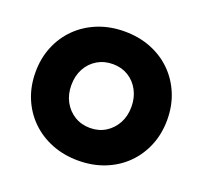

<svg xmlns="http://www.w3.org/2000/svg" viewBox="-125 -863 1076 1018"><g transform="rotate(20 412.5 -354.0)"><path d="M413 10Q332 10 264 -17Q196 -44 146 -93Q96 -142 68.5 -208.5Q41 -275 41 -354Q41 -433 68.5 -499.5Q96 -566 146 -615Q196 -664 264 -691Q332 -718 413 -718Q494 -718 562 -691Q630 -664 679.5 -615Q729 -566 756.5 -499.5Q784 -433 784 -354Q784 -275 756.5 -208.5Q729 -142 679.5 -93Q630 -44 562 -17Q494 10 413 10ZM413 -174Q462 -174 500 -197.5Q538 -221 560 -261.5Q582 -302 582 -354Q582 -406 560 -447Q538 -488 500 -511Q462 -534 413 -534Q364 -534 325.5 -511Q287 -488 265 -447.5Q243 -407 243 -354Q243 -302 265 -261.5Q287 -221 325.5 -197.5Q364 -174 413 -174Z"/></g></svg>

Font: Lexend ExtraBold
Style: Regular
Weight: 800
Designer: Bonnie Shaver-Troup, Thomas Jockin
Foundry: Lexend
Version: Version 1.007; ttfautohint (v1.8.3)